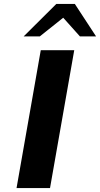

<svg xmlns="http://www.w3.org/2000/svg" viewBox="-20 -955 508 975"><path d="M187 -700H357L234 0H64ZM266 -935H360L468 -770H386L301 -865L182 -770H100Z"/></svg>

Font: Fahkwang
Style: Bold Italic
Weight: 700
Italic angle: -10°
Designer: Suppakit Chalermlarp | Katatrad Co.,Ltd.
Foundry: Cadson Demak Co.,Ltd.
Version: Version 1.000; ttfautohint (v1.6)